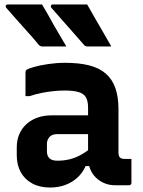

<svg xmlns="http://www.w3.org/2000/svg" viewBox="-20 -829 640 859"><path d="M168 -809Q187 -778 204.5 -746Q222 -714 240.5 -683Q259 -652 277 -621Q251 -621 225 -621Q199 -621 170 -621Q164 -621 159.5 -623.5Q155 -626 153 -629Q125 -663 101 -689Q77 -715 55 -740.5Q33 -766 8 -794Q4 -799 6 -804Q8 -809 15 -809Q43 -809 67 -809Q91 -809 115.5 -809Q140 -809 168 -809ZM370 -809Q388 -778 406 -746Q424 -714 442.5 -683Q461 -652 478 -621Q453 -621 427 -621Q401 -621 372 -621Q366 -621 361.5 -623.5Q357 -626 355 -629Q326 -663 302.5 -689Q279 -715 257 -740.5Q235 -766 210 -794Q206 -799 208 -804Q210 -809 216 -809Q244 -809 268 -809Q292 -809 317 -809Q342 -809 370 -809ZM510 -341Q510 -316 510 -292.5Q510 -269 510 -244.5Q510 -220 510 -195.5Q510 -171 510 -148Q510 -140 511.5 -134Q513 -128 517 -124Q520 -121 525.5 -119.5Q531 -118 538 -118Q541 -118 543.5 -118Q546 -118 549 -118H568Q568 -91 568 -64.5Q568 -38 568 -11Q568 -6 565 -3Q562 0 557 0Q552 0 532.5 0Q513 0 498 0Q470 0 448 -9Q426 -18 409 -34.5Q392 -51 383 -74Q374 -97 374 -126Q374 -157 374 -189Q374 -221 374 -252Q374 -269 374 -284.5Q374 -300 374 -316Q374 -332 374 -348Q374 -377 364.5 -393.5Q355 -410 332 -417Q309 -424 271 -424Q243 -424 216.5 -421Q190 -418 164.5 -413Q139 -408 113 -399H94Q94 -426 94 -453Q94 -480 94 -506Q94 -510 95 -512Q96 -514 97 -515Q103 -521 130.5 -529Q158 -537 196 -542.5Q234 -548 271 -548Q334 -548 379 -536.5Q424 -525 453 -500Q482 -475 496 -435.5Q510 -396 510 -341ZM190 -152Q190 -131 201.5 -120.5Q213 -110 237 -110Q264 -110 290 -116Q316 -122 341.5 -136Q367 -150 393 -172V-86H363Q350 -56 326.5 -34.5Q303 -13 272 -1.5Q241 10 204 10Q158 10 124.5 -8Q91 -26 73 -58.5Q55 -91 55 -134V-169Q55 -202 66 -228Q77 -254 97.5 -273Q118 -292 147 -302.5Q176 -313 212 -313Q247 -313 280.5 -313Q314 -313 344.5 -313Q375 -313 402 -313Q411 -313 415.5 -297Q420 -281 421 -261.5Q422 -242 422 -229Q390 -229 360 -229Q330 -229 299.5 -229Q269 -229 237 -229Q225 -229 216.5 -226Q208 -223 202 -217Q197 -211 193.5 -203.5Q190 -196 190 -187Z"/></svg>

Font: RecMonoLinear Nerd Font Mono
Style: Bold
Weight: 700
Monospace: yes
Version: Version 1.085; ttfautohint (v1.8.4.7-5d5b);Nerd Fonts 3.2.1